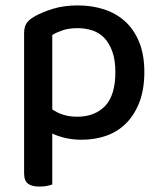

<svg xmlns="http://www.w3.org/2000/svg" viewBox="-20 -502 597 709"><path d="M281 14Q249 14 221 7.5Q193 1 173 -9V179Q166 182 153.5 184.5Q141 187 126 187Q97 187 83 176Q69 165 69 138V-379Q69 -401 77 -414.5Q85 -428 107 -441Q135 -457 175.5 -469.5Q216 -482 267 -482Q319 -482 364 -467.5Q409 -453 442 -423Q475 -393 494 -346.5Q513 -300 513 -236Q513 -173 495.5 -126.5Q478 -80 447.5 -48.5Q417 -17 374.5 -1.5Q332 14 281 14ZM265 -71Q330 -71 368 -110.5Q406 -150 406 -236Q406 -280 395 -311Q384 -342 365.5 -361.5Q347 -381 321.5 -389.5Q296 -398 267 -398Q235 -398 212.5 -390.5Q190 -383 173 -373V-98Q190 -86 213 -78.5Q236 -71 265 -71Z"/></svg>

Font: Baloo Bhai 2 Medium
Style: Regular
Weight: 500
Designer: Supriya Tembe, Noopur Datye and Ek Type
Foundry: Ek Type
Version: Version 1.640;PS 1.000;hotconv 16.6.51;makeotf.lib2.5.65220;